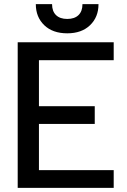

<svg xmlns="http://www.w3.org/2000/svg" viewBox="-20 -902 611 922"><path d="M152 -882H230Q230 -848 249 -829.5Q268 -811 303 -811Q338 -811 357 -829.5Q376 -848 376 -882H453Q453 -820 412.5 -781Q372 -742 303 -742Q233 -742 192.5 -781Q152 -820 152 -882ZM65 -699H526V-613H167V-392H435V-307H167V-85H526V0H65Z"/></svg>

Font: Prompt
Style: Regular
Weight: 400
Designer: Katatrad Team
Foundry: CadsonDemak
Version: Version 1.001